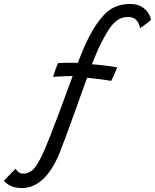

<svg xmlns="http://www.w3.org/2000/svg" viewBox="-210 -715 784 971"><path d="M447.5 -695Q482 -695 504.8 -681.8Q527.5 -668.5 539.8 -649.5Q552 -630.5 553.5 -614.5Q546 -607.5 535.5 -599.2Q525 -591 515 -583.8Q505 -576.5 498 -573Q496.5 -583.5 491 -596.5Q485.5 -609.5 472.8 -619.2Q460 -629 437 -629Q405.5 -629 382.2 -612Q359 -595 339.8 -565Q320.5 -535 300.5 -495.5Q289.5 -474 276.2 -442.5Q263 -411 255 -390Q267 -389 284 -387.5Q301 -386 319.5 -383.8Q338 -381.5 354.8 -379Q371.5 -376.5 382.5 -374.5Q379 -365 374 -353Q369 -341 363.5 -328.8Q358 -316.5 352.5 -306Q348 -307 328.8 -309.8Q309.5 -312.5 283.2 -315.8Q257 -319 230.5 -322Q218 -288 204.5 -250Q191 -212 176.8 -172.2Q162.5 -132.5 148 -92.8Q133.5 -53 119.5 -15.2Q105.5 22.5 92 56.5Q71 108.5 47.5 143.2Q24 178 -0.8 198.2Q-25.5 218.5 -50 227.2Q-74.5 236 -98 236Q-138.5 236 -161.2 222.5Q-184 209 -190 198.5L-131.5 138.5Q-126.5 145.5 -117.2 154.2Q-108 163 -93 163Q-55.5 163 -30.8 128.8Q-6 94.5 21.5 28Q32 3.5 47.5 -36.8Q63 -77 81.8 -126.2Q100.5 -175.5 119.8 -228.2Q139 -281 157.5 -330.5Q144 -330.5 124 -329.8Q104 -329 85.8 -328Q67.5 -327 58.5 -326Q61.5 -337.5 69.2 -359.5Q77 -381.5 84 -396.5Q93.5 -397 114.2 -397.2Q135 -397.5 155.2 -397.5Q175.5 -397.5 183.5 -397.5Q195 -427.5 208.2 -459.2Q221.5 -491 235.5 -518.5Q280 -607.5 327.8 -651.2Q375.5 -695 447.5 -695Z"/></svg>

Font: Grandstander Thin Light
Style: Italic
Weight: 300
Italic angle: -15°
Version: Version 1.200